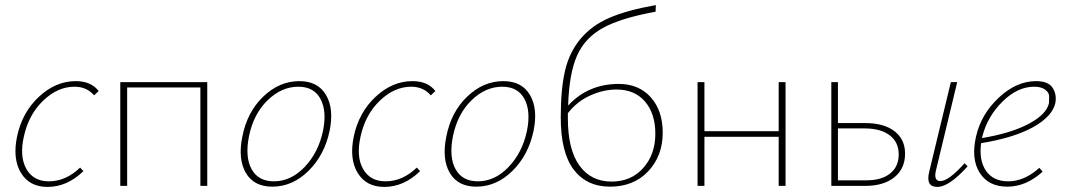

<svg xmlns="http://www.w3.org/2000/svg" viewBox="-20 -731 4186 755"><path d="M350 -356Q321 -390 273 -390Q207 -390 150 -335.5Q93 -281 74 -195Q56 -116 83.5 -67Q111 -18 172 -18Q239 -18 295 -72L308 -58Q244 4 167 4Q96 4 62.5 -51Q29 -106 47 -194Q67 -289 133 -350.5Q199 -412 278 -412Q338 -412 368 -373Z M795 -408V0H768V-387H480V0H453V-408Z M1051 3Q978 3 946.5 -51.5Q915 -106 933 -194Q952 -291 1015.5 -351.5Q1079 -412 1157 -412Q1230 -412 1262 -357.5Q1294 -303 1276 -216Q1256 -121 1193 -59Q1130 3 1051 3ZM1057 -18Q1124 -18 1178 -74.5Q1232 -131 1250 -216Q1266 -293 1240.5 -341.5Q1215 -390 1153 -390Q1087 -390 1032 -336.5Q977 -283 959 -195Q943 -113 969.5 -65.5Q996 -18 1057 -18Z M1674 -356Q1645 -390 1597 -390Q1531 -390 1474 -335.5Q1417 -281 1398 -195Q1380 -116 1407.5 -67Q1435 -18 1496 -18Q1563 -18 1619 -72L1632 -58Q1568 4 1491 4Q1420 4 1386.5 -51Q1353 -106 1371 -194Q1391 -289 1457 -350.5Q1523 -412 1602 -412Q1662 -412 1692 -373Z M1853 3Q1780 3 1748.5 -51.5Q1717 -106 1735 -194Q1754 -291 1817.5 -351.5Q1881 -412 1959 -412Q2032 -412 2064 -357.5Q2096 -303 2078 -216Q2058 -121 1995 -59Q1932 3 1853 3ZM1859 -18Q1926 -18 1980 -74.5Q2034 -131 2052 -216Q2068 -293 2042.5 -341.5Q2017 -390 1955 -390Q1889 -390 1834 -336.5Q1779 -283 1761 -195Q1745 -113 1771.5 -65.5Q1798 -18 1859 -18Z M2413 -401Q2492 -401 2539 -348.5Q2586 -296 2586 -209Q2586 -118 2529 -57.5Q2472 3 2379 3Q2287 3 2236 -64Q2185 -131 2185 -269Q2185 -381 2202 -453.5Q2219 -526 2263 -578.5Q2307 -631 2376.5 -661Q2446 -691 2559 -711L2558 -685Q2421 -660 2350.5 -621Q2280 -582 2249 -512Q2218 -442 2214 -316Q2293 -401 2413 -401ZM2385 -17Q2462 -17 2509.5 -70.5Q2557 -124 2557 -205Q2557 -284 2516.5 -331.5Q2476 -379 2404 -379Q2354 -379 2302 -356Q2250 -333 2213 -286V-266Q2213 -143 2258.5 -80Q2304 -17 2385 -17Z M3042 -408H3069V0H3042V-193H2750V0H2723V-408H2750V-215H3042Z M3383 -247Q3456 -247 3497.5 -215Q3539 -183 3539 -127Q3539 -68 3497 -34Q3455 0 3382 0H3249V-408H3275V-247ZM3773 -89 3785 -77Q3712 4 3666 4Q3619 4 3634 -56L3719 -408H3744L3660 -59Q3651 -19 3678 -19Q3710 -19 3773 -89ZM3388 -22Q3447 -22 3480.5 -49Q3514 -76 3514 -124Q3514 -172 3478.5 -199Q3443 -226 3380 -226H3275V-22Z M4054 -412Q4102 -412 4119 -386Q4136 -360 4130 -326Q4118 -273 4042.5 -231Q3967 -189 3838 -168Q3829 -100 3857.5 -59Q3886 -18 3945 -18Q4008 -18 4067 -71L4080 -56Q4015 3 3941 3Q3867 3 3832.5 -51.5Q3798 -106 3818 -194Q3838 -282 3907.5 -347Q3977 -412 4054 -412ZM4105 -326Q4105 -337 4105.5 -351.5Q4106 -366 4090.5 -378Q4075 -390 4047 -390Q3981 -390 3922 -331.5Q3863 -273 3843 -195Q3843 -194 3842.5 -191.5Q3842 -189 3841 -188Q3956 -207 4026 -244.5Q4096 -282 4105 -326Z"/></svg>

Font: EauTestText Extralight
Style: Italic
Weight: 250
Italic angle: -12°
Designer: Christian Thalmann (Catharsis Fonts)
Version: Version 0.001;PS 000.001;hotconv 1.0.88;makeotf.lib2.5.64775